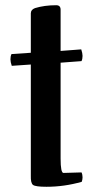

<svg xmlns="http://www.w3.org/2000/svg" viewBox="-20 -702 363 735"><path d="M293 -6Q226 13 158 13Q116 13 106.5 6Q97 -1 98 -30V-455L25 -450Q20 -465 20 -475Q20 -487 24 -495L98 -500V-651Q98 -665 114 -671Q150 -682 195 -682Q212 -682 212 -665V-507L291 -513Q296 -498 296 -488Q296 -476 292 -468L212 -462V-95Q212 -40 223 -40L292 -42Q296 -34 296 -23Q296 -15 293 -6Z"/></svg>

Font: Federant
Style: Medium
Weight: 500
Designer: Cyreal (www.cyreal.org)
Foundry: Cyreal (www.cyreal.org)
Version: Version 1.010